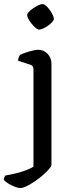

<svg xmlns="http://www.w3.org/2000/svg" viewBox="-64 -752 375 972"><path d="M38 200Q28.5 200 11.5 193.6Q-5.4 187.1 -21.1 177.7Q-36.7 168.2 -44.5 159.1Q-44.5 150 -41.7 144.5Q-39 139 -36.7 136.5Q-8.5 131.8 18.6 125Q45.7 118.3 68.2 109.7Q90.6 101.1 105.4 91.9V-399.9Q105.4 -408.1 102.2 -414.8Q99 -421.5 89 -424.5L27.4 -444.6Q28.4 -456.7 31.9 -464.3Q35.5 -471.8 37.5 -474Q48.2 -479.6 65.7 -485.6Q83.2 -491.7 101 -495.8Q118.9 -500 129.8 -500Q157.4 -500 177 -479.5Q196.5 -459 196.5 -429.8V82.4Q196.5 89.9 184.2 104.1Q171.9 118.3 152.8 134.9Q133.7 151.5 112.1 166.2Q90.5 180.9 70.5 190.5Q50.6 200 38 200ZM133.6 -602.2Q127 -602.2 116.7 -610.6Q106.4 -619.1 96.5 -631.3Q86.6 -643.5 80 -655.7Q73.5 -667.9 73.5 -675.4Q73.5 -683 82.4 -692.3Q91.3 -701.6 104.5 -710.5Q117.6 -719.4 130.8 -725.5Q144 -731.5 151.5 -731.5Q159 -731.5 168.9 -723.1Q178.7 -714.6 187.7 -702Q196.6 -689.3 202.7 -677.1Q208.8 -664.9 208.8 -656.5Q208.8 -650 200.4 -640.7Q192 -631.4 179.7 -622.4Q167.5 -613.5 154.8 -607.8Q142.1 -602.2 133.6 -602.2Z"/></svg>

Font: Texturina Medium
Style: Regular
Weight: 500
Designer: Guillermo Torres Carreño
Foundry: Omnibus-Type
Version: Version 1.003